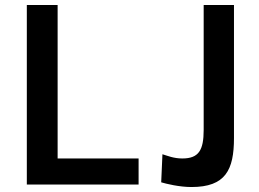

<svg xmlns="http://www.w3.org/2000/svg" viewBox="-20 -743 1042 773"><path d="M88 -723V0H538V-105H212V-723ZM922 -187V-723H800V-220C800 -138 780 -105 714 -105C679 -105 654 -116 634 -122L629 -9C649 -3 702 10 751 10C888 10 922 -59 922 -187Z"/></svg>

Font: United Sans SemiBold
Style: Regular
Weight: 600
Designer: Pablo Impallari, Rodrigo Fuenzalida (Modified by Dan O. Williams)
Version: Version 1.000;PS 001.000;hotconv 1.0.88;makeotf.lib2.5.64775